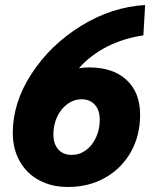

<svg xmlns="http://www.w3.org/2000/svg" viewBox="-20 -736 610 766"><path d="M31 -206Q31 -327 106 -442Q181 -557 303 -632.5Q425 -708 559 -716L552 -595Q472 -583 406.5 -549.5Q341 -516 295 -464Q313 -467 336 -467Q431 -467 485 -417Q539 -367 539 -278Q539 -195 502 -129.5Q465 -64 399.5 -27Q334 10 251 10Q186 10 136 -17Q86 -44 58.5 -93Q31 -142 31 -206ZM378 -258Q378 -296 358.5 -318Q339 -340 305 -340Q275 -340 249 -321Q223 -302 208 -270Q193 -238 193 -200Q193 -162 212.5 -140Q232 -118 266 -118Q297 -118 322.5 -136.5Q348 -155 363 -187.5Q378 -220 378 -258Z"/></svg>

Font: Sarabun ExtraBold
Style: Italic
Weight: 800
Italic angle: -10°
Designer: Suppakit Chalermlarp | Katatrad Co.,Ltd.
Foundry: Cadson Demak Co.,Ltd.
Version: Version 1.000; ttfautohint (v1.6)